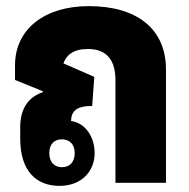

<svg xmlns="http://www.w3.org/2000/svg" viewBox="-20 -597 618 627"><path d="M174 10C247 10 289 -38 289 -97C289 -149 260 -195 212 -202C213 -233 228 -251 281 -251L288 -346L187 -390C197 -417 219 -437 267 -437C331 -437 357 -398 357 -335V0H522V-370C522 -503 427 -577 270 -577C128 -577 29 -504 29 -383V-336L120 -299V-296C73 -280 46 -243 46 -181V-144C46 -36 101 10 174 10ZM182 -51C157 -51 141 -68 141 -97C141 -126 157 -142 182 -142C208 -142 224 -125 224 -97C224 -68 208 -51 182 -51Z"/></svg>

Font: Noto Sans Thai Looped Condensed Black
Style: Regular
Weight: 900
Width: 3
Designer: Sasikarn Vongin, Ben Mitchell
Foundry: The Fontpad Ltd
Version: Version 1.001